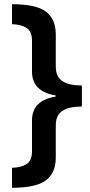

<svg xmlns="http://www.w3.org/2000/svg" viewBox="-20 -734 429 912"><path d="M37 63Q81 62 106.5 45.5Q132 29 132 -16V-162Q132 -257 244 -275V-281Q132 -299 132 -394V-540Q132 -585 106.5 -601.5Q81 -618 37 -619V-714Q151 -714 198 -679Q245 -644 245 -569V-418Q245 -369 276.5 -348.5Q308 -328 369 -328V-228Q308 -228 276.5 -207.5Q245 -187 245 -139V14Q245 88 197.5 123Q150 158 37 158Z"/></svg>

Font: Noto Sans Medefaidrin SemiBold
Style: Regular
Weight: 600
Designer: Dalton Maag Ltd
Foundry: Dalton Maag Ltd
Version: Version 1.002; ttfautohint (v1.8.4.7-5d5b)